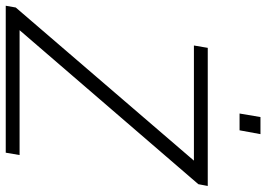

<svg xmlns="http://www.w3.org/2000/svg" viewBox="-164 -758 905 652"><g transform="rotate(90 288.0 -432.5)"><path d="M-18 0 -12 -34 508 -639H117L125 -686H594L588 -654L65 -47H489L481 0ZM348 -794 360 -865H418L405 -794Z"/></g></svg>

Font: Archivo SemiCondensed Thin
Style: Italic
Weight: 250
Width: 4
Italic angle: -10°
Designer: Hector Gatti
Foundry: Omnibus-Type
Version: Version 2.001